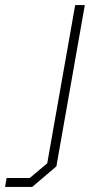

<svg xmlns="http://www.w3.org/2000/svg" viewBox="-147 -518 405 756"><path d="M-121 183H-30L39 125L149 -498H187L75 137L-20 218H-127Z"/></svg>

Font: Chakra Petch ExtraLight
Style: Italic
Weight: 275
Italic angle: -10°
Designer: Katatrad Aksorn Co.,Ltd.
Foundry: Cadson Demak Co.,Ltd.
Version: Version 1.000; ttfautohint (v1.6)